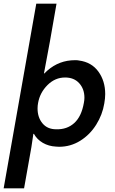

<svg xmlns="http://www.w3.org/2000/svg" viewBox="-47 -794 632 1053"><path d="M310 -369Q359 -369 387.5 -337.5Q416 -306 416 -258Q416 -245 413 -230Q400 -155 360 -119Q320 -83 261 -85Q213 -85 186 -117.5Q159 -150 159 -199Q159 -215 162 -230Q172 -286 213.5 -327.5Q255 -369 310 -369ZM-27 239H85L125 14L136 -60H139Q156 -29 188 -10.5Q220 8 260 10Q266 11 277 11Q340 11 393 -22Q446 -55 480.5 -110Q515 -165 525 -227Q530 -255 530 -278Q530 -350 492.5 -401.5Q455 -453 387 -462Q380 -464 365 -464Q351 -464 343 -463Q259 -456 196 -391H194L211 -482L227 -568L263 -774H152Z"/></svg>

Font: Geom Medium
Style: Italic
Weight: 500
Italic angle: -10°
Version: Version 1.102